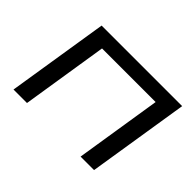

<svg xmlns="http://www.w3.org/2000/svg" viewBox="-132 -982 1259 1259"><g transform="rotate(45 497.5 -352.5)"><path d="M85 0 197 -705H944L832 0H707L802 -601H305L210 0Z"/></g></svg>

Font: Nunito Sans 7pt Expanded SemiBold
Style: Italic
Weight: 600
Width: 7
Italic angle: -9°
Designer: Vernon Adams
Foundry: Vernon Adams
Version: Version 3.101;gftools[0.9.27]